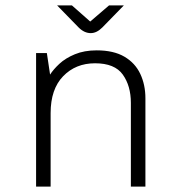

<svg xmlns="http://www.w3.org/2000/svg" viewBox="-20 -693 672 713"><path d="M114 0V-496H154L166 -416Q178 -435 200.5 -456Q223 -477 258 -491.5Q293 -506 339 -506Q402 -506 442 -482.5Q482 -459 501 -418.5Q520 -378 520 -328V0H466V-311Q466 -374 436 -416Q406 -458 333 -458Q261 -458 214.5 -410Q168 -362 168 -273V0ZM317 -570Q293 -570 272 -591L192 -673H247L315 -613L385 -673H440L360 -591Q339 -570 317 -570Z"/></svg>

Font: Atkinson Hyperlegible Mono ExtraLight
Style: Regular
Weight: 200
Monospace: yes
Designer: Elliott Scott, Megan Eiswerth, Linus Boman, Theodore Petrosky, Letters from Sweden
Foundry: Applied Design Works, Letters from Sweden
Version: Version 2.001